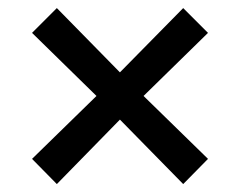

<svg xmlns="http://www.w3.org/2000/svg" viewBox="-20 -529 600 480"><path d="M279.8 -348.1 438 -508.8 500 -446.8 338.9 -289.1 500 -131.8 438 -68.8 279.8 -230 122.1 -68.8 60.1 -131.8 221.2 -289.1 60.1 -446.8 122.1 -508.8Z"/></svg>

Font: Overused Grotesk Medium
Style: Regular
Weight: 500
Version: Version 0.002